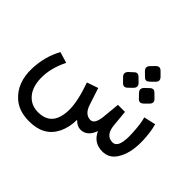

<svg xmlns="http://www.w3.org/2000/svg" viewBox="-391 -890 1306 1306"><g transform="rotate(45 262.0 -236.5)"><path d="M451.4 -668.1 480.2 -639.3Q503.1 -615.8 480.2 -592.3L450.4 -563.6Q426.9 -541.6 407.5 -562.5L377.8 -591.3Q354.3 -615.3 376.7 -639.3L404.9 -668.1Q428.4 -691.6 451.4 -668.1ZM527.7 -532.8 556.4 -504.6Q579.9 -481.6 555.4 -457.5L527.2 -429.3Q503.7 -407.4 483.3 -427.8L454.6 -457.5Q431 -481.6 453.5 -506.1L481.7 -532.8Q504.7 -556.3 527.7 -532.8ZM374.6 -532.8 403.4 -504.6Q426.3 -481.6 403.4 -457.5L374.6 -429.3Q351.6 -407.4 330.7 -427.8L301.5 -457.5Q277.5 -481.6 299.9 -506.1L329.2 -532.8Q351.6 -556.3 374.6 -532.8ZM273.9 -164.1Q296.4 -95.2 349.1 -94.2Q390.6 -92.8 398.4 -181.2L409.7 -299.8H477.5L488.8 -181.2Q497.6 -94.2 562.5 -92.8Q625 -91.3 614.3 -243.7Q609.9 -322.8 596.7 -366.2L682.1 -385.7Q699.7 -321.8 701.7 -242.7Q704.6 -124 656.7 -52.7Q621.6 0 558.6 0Q474.6 0 439.9 -77.6Q412.1 0 348.1 0Q315.9 0 285.2 -31.7Q285.6 41 255.4 101.1Q201.2 208 61 207Q-37.6 207 -96.2 154.3Q-182.1 78.1 -178.2 -59.6Q-174.8 -179.2 -120.6 -276.9L-41 -252.9Q-91.8 -151.9 -89.8 -56.6Q-87.4 38.6 -33.7 86.4Q5.4 121.1 63.5 120.1Q199.7 118.7 199.7 -45.9Q199.7 -126.5 152.8 -258.3L233.9 -286.1Z"/></g></svg>

Font: Vazir Code Hack
Style: Code-Hack
Weight: 400
Foundry: DejaVu fonts team - Redesigned by Saber Rastikerdar
Version: Version 1.1.2